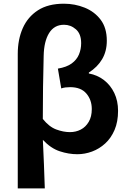

<svg xmlns="http://www.w3.org/2000/svg" viewBox="-20 -832 710 1053"><path d="M77.4 201.1V-536.3Q77.4 -615.1 104.7 -677.2Q132.1 -739.3 188 -775.5Q243.8 -811.7 330.7 -811.7Q390.5 -811.7 444.4 -790Q498.3 -768.3 532.1 -723.7Q565.8 -679 565.8 -608.6Q565.8 -551.1 540.3 -507.7Q514.8 -464.3 467.3 -434V-429Q513.7 -420.7 549.9 -393Q586 -365.2 606.8 -322Q627.5 -278.7 627.5 -224.2Q627.5 -164.2 608.4 -119.5Q589.2 -74.7 557 -45.2Q524.7 -15.7 484.9 -0.9Q445.2 13.8 404.2 13.8Q356.4 13.8 307.5 -2.4Q258.5 -18.6 215.1 -64.9Q218.7 3.6 221 69.2Q223.4 134.8 225.7 201.1ZM363.4 -107.4Q396.2 -107.4 423.1 -121.4Q450.1 -135.4 466.7 -163.9Q483.4 -192.3 483.4 -233.7Q483.4 -284.1 453.7 -319Q423.9 -354 364.8 -354Q351.4 -354 339.3 -352.5Q327.2 -351 315.9 -347L297.5 -455.7Q345.2 -463.6 373.1 -483.9Q400.9 -504.1 413 -533.2Q425.1 -562.4 425.1 -595.1Q425.1 -646.2 396.4 -671.2Q367.7 -696.2 331.1 -696.2Q277.6 -696.2 249.3 -650.6Q221 -605.1 219.5 -525.4Q217.1 -439 216 -353.5Q214.8 -267.9 214.8 -179.7Q249.4 -136.4 288.6 -121.9Q327.7 -107.4 363.4 -107.4Z"/></svg>

Font: Noto Sans TC Thin
Style: Regular
Weight: 100
Designer: Ryoko NISHIZUKA 西塚涼子 (kana, bopomofo & ideographs); Paul D. Hunt (Latin, Greek & Cyrillic); Sandoll Communications 산돌커뮤니
Foundry: Adobe
Version: Version 2.004-H2;hotconv 1.0.118;makeotfexe 2.5.65603